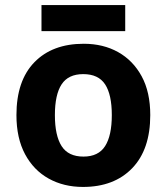

<svg xmlns="http://www.w3.org/2000/svg" viewBox="-20 -729 659 759"><path d="M574 -274Q574 -138 502.5 -64Q431 10 308 10Q232 10 172.5 -23Q113 -56 79 -119.5Q45 -183 45 -274Q45 -410 116 -483Q187 -556 311 -556Q388 -556 447 -523Q506 -490 540 -427.5Q574 -365 574 -274ZM197 -274Q197 -193 223.5 -151.5Q250 -110 310 -110Q369 -110 395.5 -151.5Q422 -193 422 -274Q422 -355 395.5 -395.5Q369 -436 309 -436Q250 -436 223.5 -395.5Q197 -355 197 -274ZM475 -709V-606H144V-709Z"/></svg>

Font: Noto Sans Kannada
Style: Bold
Weight: 700
Designer: Jelle Bosma - Monotype Design Team
Foundry: Monotype Imaging Inc.
Version: Version 2.005; ttfautohint (v1.8.4.7-5d5b)